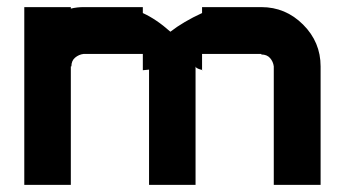

<svg xmlns="http://www.w3.org/2000/svg" viewBox="-20 -520 968 540"><path d="M548.3 -321.7Q550 -322.5 548.3 -323.3ZM215 -500H381.7V-483.3Q420 -465.8 459.2 -430.8Q495.8 -459.2 548.3 -483.3V-500H715Q783.3 -500 832.5 -450.8Q881.7 -401.7 881.7 -333.3V0H750V-333.3Q748.3 -346.7 739.6 -356.7Q730.8 -366.7 715 -366.7V-368.3H548.3V-323.3Q547.5 -323.3 542.1 -325Q536.7 -326.7 533.3 -328.8Q530 -330.8 530 -333.3V0H399.2V-324.2Q383.3 -322.5 381.7 -322.5V-368.3H215Q201.7 -366.7 191.2 -357.9Q180.8 -349.2 180.8 -333.3H179.2V0H48.3V-500H179.2V-495.8Q196.7 -500 215 -500ZM381.7 -322.5V-321.7Z"/></svg>

Font: 0xA000-Squareish
Style: Squareish-Bold
Weight: 700
Version: Version 0.1